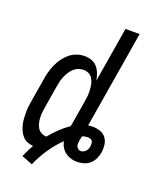

<svg xmlns="http://www.w3.org/2000/svg" viewBox="-154 -821 807 1008"><g transform="rotate(20 250.0 -317.0)"><path d="M150 101 89 77Q96 60 105 42.5Q114 25 123 8Q106 7 90 0.5Q74 -6 63 -18.5Q52 -31 45 -46.5Q38 -62 34 -78.5Q30 -95 29 -112.5Q28 -130 28 -148Q28 -166 30.5 -183.5Q33 -201 36 -219L56 -339Q59 -361 65 -382.5Q71 -404 80 -424.5Q89 -445 102.5 -464Q116 -483 134 -498Q152 -513 173.5 -520.5Q195 -528 217 -528Q238 -528 257 -521Q276 -514 288.5 -499Q301 -484 308 -465.5Q315 -447 318 -427L369 -735H448L358 -192Q365 -193 371 -193.5Q377 -194 384 -194Q405 -194 425.5 -187Q446 -180 458 -164Q470 -148 473 -127Q476 -106 473 -84Q470 -66 462 -48Q454 -30 439 -16.5Q424 -3 404.5 2.5Q385 8 367 8Q349 8 332 2.5Q315 -3 301.5 -13Q288 -23 279 -38Q270 -53 267 -71Q229 -34 199.5 10Q170 54 150 101ZM172 -62Q194 -89 219.5 -113.5Q245 -138 273 -157Q275 -164 276 -170.5Q277 -177 278 -183L298 -303Q301 -320 302.5 -336.5Q304 -353 303 -369Q302 -385 299 -400.5Q296 -416 288.5 -429.5Q281 -443 267 -450.5Q253 -458 237 -458Q222 -458 207.5 -452.5Q193 -447 181.5 -436Q170 -425 162 -412Q154 -399 148 -385Q142 -371 138.5 -356.5Q135 -342 133 -328L113 -208Q110 -192 108.5 -176.5Q107 -161 107.5 -145.5Q108 -130 111.5 -115.5Q115 -101 122.5 -88.5Q130 -76 143.5 -69Q157 -62 172 -62ZM367 -52Q374 -52 381.5 -55.5Q389 -59 394.5 -65Q400 -71 403 -78.5Q406 -86 407 -93Q408 -101 407.5 -108.5Q407 -116 403.5 -122Q400 -128 392.5 -130.5Q385 -133 378 -133Q370 -133 362.5 -131.5Q355 -130 348 -127L347 -125Q346 -119 344.5 -113Q343 -107 342 -101Q341 -93 340.5 -84.5Q340 -76 343 -69Q346 -62 352.5 -57Q359 -52 367 -52Z"/></g></svg>

Font: Iosevka Curly
Style: Italic
Weight: 400
Italic angle: -9°
Monospace: yes
Designer: Belleve Invis
Foundry: Belleve Invis
Version: Version 22.1.2; ttfautohint (v1.8.4)